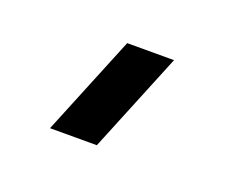

<svg xmlns="http://www.w3.org/2000/svg" viewBox="-47 -791 387 316"><g transform="rotate(20 147.0 -632.5)"><path d="M142 -545H60L131.5 -720H213.5Z"/></g></svg>

Font: Cns Manrope SemBd
Style: Regular
Weight: 600
Designer: Mikhail Sharanda
Foundry: Mikhail Sharanda
Version: Version 4.504